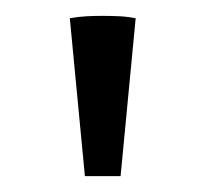

<svg xmlns="http://www.w3.org/2000/svg" viewBox="-20 -689 259 242"><path d="M87 -467 68 -666Q79 -668 89 -668.5Q99 -669 110 -669Q120 -669 130.5 -668.5Q141 -668 151 -666L132 -467Z"/></svg>

Font: Piazzolla SC
Style: Regular
Weight: 400
Designer: Juan Pablo del Peral
Foundry: Huerta Tipografica
Version: Version 1.330